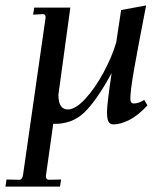

<svg xmlns="http://www.w3.org/2000/svg" viewBox="-76 -448 589 707"><path d="M-6 214Q6 215 9 195L92 -384Q92 -396 82 -396L46 -394L50 -420H183L139 -99Q139 -45 174 -45Q202 -45 238 -84Q274 -123 305.5 -181.5Q337 -240 352 -292L370 -411L462 -428Q430 -263 417 -188.5Q404 -114 404 -84Q404 -67 417 -67Q435 -67 455 -80L467 -60Q433 -23 400.5 -6.5Q368 10 342 10Q328 10 323 -1Q318 -12 318 -36Q318 -64 335 -179Q279 -76 233.5 -33Q188 10 120 8L93 200Q93 214 104 214L149 213L145 239H-56L-52 213Z"/></svg>

Font: Unna
Style: Italic
Weight: 400
Italic angle: -8.05°
Designer: Jorge de Buen Unna
Foundry: Omnibus-Type
Version: Version 2.008